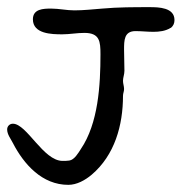

<svg xmlns="http://www.w3.org/2000/svg" viewBox="-54 -605 522 537"><path d="M38 -551C38 -510 91 -509 120 -509C141 -509 161 -513 182 -513C225 -513 227 -489 227 -453C227 -367 221 -260 172 -188C165 -177 154 -158 140 -156C134 -155 127 -155 121 -155C67 -155 21 -259 -18 -259C-27 -259 -34 -252 -34 -243C-34 -229 -24 -217 -18 -205C13 -145 64 -88 137 -88C161 -88 184 -101 202 -116C267 -171 290 -255 290 -337C290 -344 293 -349 293 -356C293 -364 290 -371 290 -379C290 -388 294 -397 294 -407C294 -427 293 -446 293 -466C293 -492 293 -518 325 -518C342 -518 358 -516 375 -516C391 -516 409 -518 423 -527H424C431 -533 434 -540 434 -549C434 -584 390 -585 365 -585C321 -585 276 -585 232 -581C206 -579 180 -576 154 -576C132 -576 111 -581 89 -581C67 -581 38 -580 38 -551Z"/></svg>

Font: ChillLongCangKaiShu Medium
Style: Regular
Weight: 500
Version: Version 3.500;Glyphs 3.1.1 (3135)